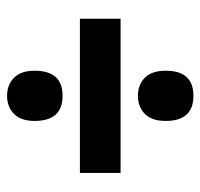

<svg xmlns="http://www.w3.org/2000/svg" viewBox="-32 -624 567 543"><g transform="rotate(90 251.5 -352.5)"><path d="M251 -459Q282 -459 302 -478.5Q322 -498 322 -538Q322 -616 251 -616Q180 -616 180 -538Q180 -498 200 -478.5Q220 -459 251 -459ZM33 -295H469V-410H33ZM251 -89Q282 -89 302 -108.5Q322 -128 322 -167Q322 -246 251 -246Q180 -246 180 -167Q180 -128 200 -108.5Q220 -89 251 -89Z"/></g></svg>

Font: Noto Sans Display SemiCondensed Extra
Style: Regular
Weight: 800
Width: 4
Designer: Monotype Design Team
Foundry: Monotype Imaging Inc.
Version: Version 1.900